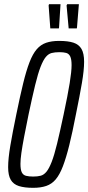

<svg xmlns="http://www.w3.org/2000/svg" viewBox="-20 -892 423 920"><path d="M139 8Q97 8 70.5 -0.5Q44 -9 31.5 -30.5Q19 -52 19 -91Q19 -132 29.5 -194Q40 -256 58 -343Q76 -431 91 -492.5Q106 -554 121.5 -594Q137 -634 156 -656Q175 -678 201 -687Q227 -696 263 -696Q306 -696 332 -687.5Q358 -679 370.5 -657.5Q383 -636 383 -596Q383 -556 372.5 -494.5Q362 -433 344 -345Q327 -257 312 -196.5Q297 -136 281.5 -95.5Q266 -55 247 -32.5Q228 -10 201.5 -1Q175 8 139 8ZM139 -46Q160 -46 175 -50Q190 -54 202.5 -69Q215 -84 227.5 -116Q240 -148 253.5 -203.5Q267 -259 285 -344Q305 -438 314 -494Q323 -550 323 -580Q323 -608 316.5 -621.5Q310 -635 297 -638.5Q284 -642 265 -642Q243 -642 227.5 -638Q212 -634 199.5 -619Q187 -604 174.5 -572Q162 -540 148.5 -484.5Q135 -429 117 -344Q104 -281 95.5 -236Q87 -191 82.5 -159.5Q78 -128 78 -107Q78 -79 84.5 -66Q91 -53 105 -49.5Q119 -46 139 -46ZM262 -756H221L213 -866L215 -872H270L263 -761ZM348 -756H309L299 -866L302 -872H358L349 -761Z"/></svg>

Font: Saira UltraCondensed
Style: Italic
Weight: 400
Width: 1
Italic angle: -12°
Designer: Hector Gatti with collaboration of the Omnibus-Type team
Foundry: Omnibus-Type
Version: Version 1.101